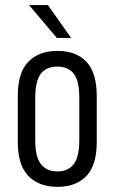

<svg xmlns="http://www.w3.org/2000/svg" viewBox="-20 -725 448 753"><path d="M49.8 -168V-348.6Q49.8 -440.4 90.8 -482.4Q131.8 -525.4 206.1 -525.4Q278.3 -525.4 319.3 -482.4Q359.4 -439.5 359.4 -348.6V-168Q359.4 -78.1 319.3 -35.2Q278.3 7.8 206.1 7.8Q131.8 7.8 90.8 -35.2Q49.8 -78.1 49.8 -168ZM291 -175.8V-340.8Q291 -408.2 269.5 -435.5Q247.1 -463.9 205.1 -463.9Q162.1 -463.9 140.6 -436.5Q118.2 -408.2 118.2 -340.8V-175.8Q118.2 -109.4 140.6 -81.1Q163.1 -52.7 205.1 -52.7Q248 -52.7 269.5 -82Q291 -109.4 291 -175.8ZM203.1 -576.2 93.8 -705.1H168L258.8 -576.2Z"/></svg>

Font: Dinish Condensed
Style: Regular
Weight: 400
Width: 3
Designer: Bert Driehuis
Foundry: Playbeing
Version: Version 3.006; git-39231f3c-release